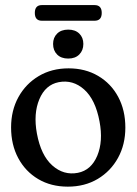

<svg xmlns="http://www.w3.org/2000/svg" viewBox="-20 -706 524 736"><path d="M243 -444Q307 -444 356.2 -415Q405.5 -386 433 -334.8Q460.5 -283.5 460.5 -217Q460.5 -152 432.5 -101Q404.5 -50 354.8 -20.2Q305 9.5 240 9.5Q175.5 9.5 126.5 -19.5Q77.5 -48.5 50 -99.8Q22.5 -151 22.5 -217.5Q22.5 -282.5 50.5 -333.5Q78.5 -384.5 128.2 -414.2Q178 -444 243 -444ZM278.5 -43.5Q329.5 -53.5 352.8 -109Q376 -164.5 361.5 -240.5Q346 -324 302.8 -362.8Q259.5 -401.5 205 -391Q154 -381 130.8 -325.5Q107.5 -270 121.5 -194Q137 -110.5 180.5 -71.8Q224 -33 278.5 -43.5ZM241.5 -481.5Q214.5 -481.5 199 -497Q183.5 -512.5 183.5 -537.5Q183.5 -562 199 -577.2Q214.5 -592.5 241.5 -592.5Q268.5 -592.5 284 -577.2Q299.5 -562 299.5 -537.5Q299.5 -513 284 -497.2Q268.5 -481.5 241.5 -481.5ZM113.5 -656.5Q113.5 -686.5 140.5 -686.5H342.5Q370 -686.5 370 -656.5Q370 -626.5 342.5 -626.5H140.5Q113.5 -626.5 113.5 -656.5Z"/></svg>

Font: Fraunces 144pt S100
Style: Regular
Weight: 400
Version: Version 1.000; ttfautohint (v1.8.3)